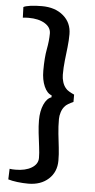

<svg xmlns="http://www.w3.org/2000/svg" viewBox="-61 -770 492 990"><g transform="rotate(5 185.0 -275.0)"><path d="M115 -734Q82 -734 56 -730.5Q30 -727 20 -721L22 -666Q27 -667 35.5 -667.5Q44 -668 52 -668Q104 -668 136 -648.5Q168 -629 168 -597Q168 -560 159.5 -515.5Q151 -471 151 -403Q151 -356 166 -322Q181 -288 205 -280V-270Q181 -262 166 -228Q151 -194 151 -147Q151 -117 155 -81Q159 -45 163.5 -11.5Q168 22 168 47Q168 79 136 98.5Q104 118 52 118Q44 118 35.5 117.5Q27 117 22 116L20 171Q39 177 67.5 180.5Q96 184 124 184Q189 184 229 147.5Q269 111 269 52Q269 19 265 -14.5Q261 -48 257 -85Q253 -122 253 -162Q253 -179 259 -197.5Q265 -216 276 -228Q281 -235 293.5 -242.5Q306 -250 320 -256V-294Q306 -300 293.5 -307.5Q281 -315 276 -322Q265 -334 259 -353Q253 -372 253 -391Q253 -429 257 -464.5Q261 -500 265 -534.5Q269 -569 269 -602Q269 -661 226.5 -697.5Q184 -734 115 -734Z"/></g></svg>

Font: Karma Variable Light
Style: Regular
Weight: 300
Designer: Joana Correia
Foundry: Indian Type Foundry
Version: Version 3.000